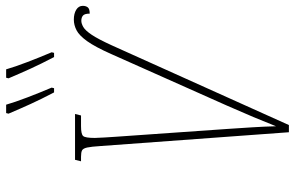

<svg xmlns="http://www.w3.org/2000/svg" viewBox="-192 -792 984 641"><g transform="rotate(-90 300.5 -472.0)"><path d="M133 -628Q131 -660 128 -673.5Q125 -687 118.5 -690.5Q112 -694 97 -694H82L87 -714H240L235 -694H199Q173 -694 166.5 -687Q160 -680 160 -648Q160 -638 161.5 -615.5Q163 -593 164 -577L190 -206Q193 -162 195.5 -121.5Q198 -81 199 -43Q214 -81 230 -119Q246 -157 268 -207L440 -593Q464 -647 483 -673.5Q502 -700 519.5 -709Q537 -718 555 -718Q575 -718 588 -710Q601 -702 601 -688Q601 -678 596 -671.5Q591 -665 575 -665Q575 -682 568.5 -687.5Q562 -693 551 -693Q542 -693 530.5 -686.5Q519 -680 504.5 -658.5Q490 -637 469 -591L203 0H179ZM430 -784Q407 -828 391.5 -862Q376 -896 359 -936L361 -944H389Q397 -916 413 -874Q429 -832 446 -792L444 -784ZM312 -784Q289 -828 273.5 -862Q258 -896 241 -936L243 -944H271Q279 -916 295 -874Q311 -832 328 -792L326 -784Z"/></g></svg>

Font: Noto Serif ExtraCondensed Thin
Style: Italic
Weight: 100
Width: 2
Italic angle: -12°
Designer: Monotype Design Team
Foundry: Monotype Imaging Inc.
Version: Version 2.013